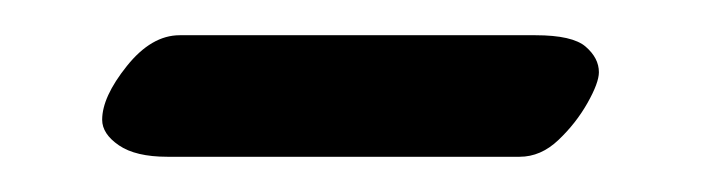

<svg xmlns="http://www.w3.org/2000/svg" viewBox="-20 -309 398 109"><path d="M275 -220H75Q57 -220 47.5 -226.5Q38 -233 38 -241Q38 -254 52 -271.5Q66 -289 82 -289H284Q305 -289 312.5 -282.5Q320 -276 320 -268Q320 -262 313.5 -250.5Q307 -239 297 -229.5Q287 -220 275 -220Z"/></svg>

Font: Libertinus Serif SemiBold
Style: Regular
Weight: 600
Designer: Philipp H. Poll, Khaled Hosny
Foundry: Caleb Maclennan
Version: Version 7.051;RELEASE